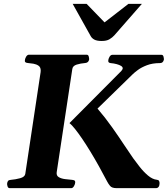

<svg xmlns="http://www.w3.org/2000/svg" viewBox="-20 -977 871 997"><path d="M30.3 0Q22 0 19 -9.8Q16.1 -19.5 17.1 -24.9Q18.1 -32.7 22 -37.6Q25.9 -42.5 35.6 -43Q59.6 -44.9 84.2 -51.5Q108.9 -58.1 111.3 -74.2L190.9 -602.5Q191.4 -605.5 191.4 -610.8Q191.4 -627.9 180.2 -635.7Q168.9 -643.6 153.3 -646.2Q137.7 -648.9 124 -649.9Q108.9 -651.4 108.9 -660.6Q108.9 -670.9 115.2 -681.9Q121.6 -692.9 130.4 -692.9H430.2Q438.5 -692.9 440.9 -683.1Q443.4 -673.3 442.9 -668Q439.5 -651.4 423.3 -649.9Q398.4 -647.9 378.2 -641.6Q357.9 -635.3 355.5 -618.7L274.4 -82.5Q272 -64.9 285.2 -57.1Q298.3 -49.3 318.1 -46.9Q337.9 -44.4 355 -43Q363.3 -42 366.9 -39.8Q370.6 -37.6 370.6 -30.8Q370.6 -21.5 364.3 -10.7Q357.9 0 350.1 0ZM585.4 0Q561 0 551.5 -11.7Q542 -23.4 536.6 -34.2Q516.1 -73.7 494.1 -113Q472.2 -152.3 450.2 -188.5Q428.2 -224.6 407.7 -254.9Q387.2 -285.2 370.1 -306.6Q353 -328.1 340.8 -337.9L609.9 -608.4Q617.2 -616.7 617.2 -622.6Q617.2 -629.4 608.6 -634.8Q600.1 -640.1 585.7 -644Q571.3 -647.9 554.2 -649.4Q542 -650.9 542 -660.6Q542 -670.4 548.3 -681.4Q554.7 -692.4 563.5 -692.4H818.4Q826.7 -692.4 829.1 -682.6Q831.5 -672.9 831.1 -667.5Q827.1 -649.4 811 -649.4Q772 -649.4 743.2 -638.4Q714.4 -627.4 695.8 -613.5Q677.2 -599.6 668.9 -591.3L486.3 -413.1Q525.9 -367.2 561.8 -316.4Q597.7 -265.6 626.2 -222.2Q654.8 -178.7 671.9 -154.8Q684.6 -137.2 704.6 -111.6Q724.6 -85.9 748 -65.9Q771.5 -45.9 794.4 -43.5Q802.7 -43 805.7 -37.8Q808.6 -32.7 808.6 -25.9Q808.6 -13.7 803.7 -6.8Q798.8 0 789.6 0ZM508.3 -764.2Q483.4 -764.2 470.2 -771.2Q457 -778.3 451.2 -789.1L357.4 -957H429.7L522.9 -860.8L647 -957H716.8L573.7 -793.5Q563.5 -782.2 548.6 -773.2Q533.7 -764.2 508.3 -764.2Z"/></svg>

Font: Gelasio
Style: Bold Italic
Weight: 700
Italic angle: -8.5°
Designer: Eben Sorkin
Foundry: Eben Sorkin
Version: Version 1.008